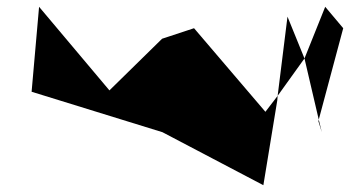

<svg xmlns="http://www.w3.org/2000/svg" viewBox="-20 -795 1048 565"><path d="M73 -525 458 -406C556 -354 657 -302 755 -250L796 -500L797 -513L761 -466L551 -712L457 -681L302 -529L95 -775ZM797 -513 826 -746 876 -623ZM876 -623 918 -443 990 -712 937 -775ZM917 -438 918 -443 927 -406Z"/></svg>

Font: bitstorm
Style: ultext
Weight: 400
Version: Version 0.2